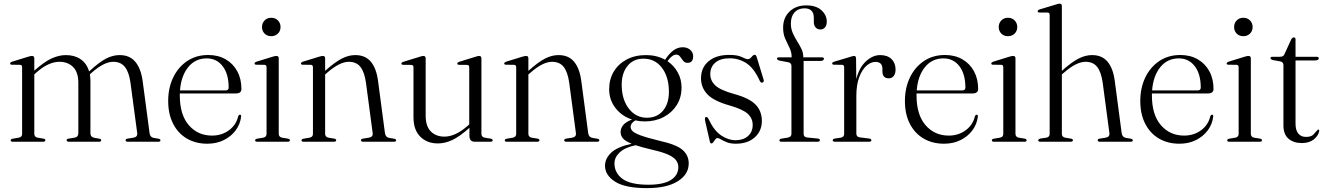

<svg xmlns="http://www.w3.org/2000/svg" viewBox="-20 -750 7025 1016"><path d="M161.5 -441V-375.5V-376Q214 -423 253 -440.8Q292 -458.5 329 -458.5Q374.5 -458.5 406.8 -436.5Q439 -414.5 451.5 -372L456 -376Q505.5 -421.5 541.2 -440Q577 -458.5 613 -458.5Q666.5 -458.5 696.2 -422.8Q726 -387 735 -320.5L771.5 -45.5Q774 -24 793 -20.5L819 -16Q829 -14 829 -7.5Q829 0 818 0H656Q644.5 0 644.5 -8Q644.5 -14 655 -16.5L686.5 -21.5Q709 -25.5 706 -46.5L670.5 -311.5Q663 -368 641.2 -395.5Q619.5 -423 579 -423Q530.5 -423 465.5 -365.5L455.5 -356.5Q458.5 -339.5 458.5 -320.5V-45Q458.5 -25 480 -20.5L506 -16Q515.5 -14 515.5 -8Q515.5 0 504.5 0H344.5Q332.5 0 332.5 -8Q332.5 -14.5 343 -16.5L375 -21.5Q394.5 -25 394.5 -46V-311.5Q394.5 -368 366.8 -395.5Q339 -423 294.5 -423Q266.5 -423 236.2 -409.5Q206 -396 171 -365L161.5 -356.5V-42Q161.5 -25 179 -21.5L209.5 -16.5Q220 -14.5 220 -8Q220 0 208.5 0H47.5Q36.5 0 36.5 -7.5Q36.5 -13.5 47 -16L79.5 -21.5Q97 -25 97 -41V-394Q97 -406.5 86 -407L42.5 -407.5Q33.5 -408 33.5 -414Q33.5 -419.5 43.5 -423.5L128 -449.5Q142 -454 149.5 -454Q161.5 -454 161.5 -441Z M1257.5 -279.5Q1257.5 -255.5 1228 -255.5H931.5Q931.5 -250 931.5 -245Q931.5 -142.5 979.2 -87.5Q1027 -32.5 1102 -32.5Q1153.5 -32.5 1191.8 -60.8Q1230 -89 1240.5 -135Q1244 -143 1249.5 -143Q1257 -143 1256 -133Q1251 -92 1226.8 -59.8Q1202.5 -27.5 1164 -8.5Q1125.5 10.5 1077.5 10.5Q1015 10.5 968.2 -17.2Q921.5 -45 895.8 -95.8Q870 -146.5 870 -215.5Q870 -284.5 896.2 -339.5Q922.5 -394.5 970.2 -426.8Q1018 -459 1082 -459Q1134.5 -459 1174 -436.2Q1213.5 -413.5 1235.5 -373Q1257.5 -332.5 1257.5 -279.5ZM1074 -441Q1013.5 -441 976 -394.8Q938.5 -348.5 932.5 -271.5H1173.5Q1190 -271.5 1190 -286.5Q1190 -358.5 1158.2 -399.8Q1126.5 -441 1074 -441Z M1415 -558.5Q1394 -558.5 1380.2 -572.2Q1366.5 -586 1366.5 -607Q1366.5 -628 1380.2 -642Q1394 -656 1415 -656Q1437 -656 1450.8 -641.8Q1464.5 -627.5 1464.5 -607Q1464.5 -586 1450.5 -572.2Q1436.5 -558.5 1415 -558.5ZM1455 -441.5V-42Q1455 -25 1472.5 -21.5L1503 -16.5Q1514 -14.5 1514 -7.5Q1514 0 1502.5 0H1340.5Q1330 0 1330 -7.5Q1330 -13.5 1340 -16L1373 -21.5Q1390.5 -25 1390.5 -41.5V-394Q1390.5 -406.5 1379.5 -407L1336 -407.5Q1327 -408 1327 -414Q1327 -419.5 1337 -423.5L1421 -449.5Q1435.5 -454 1442.5 -454Q1455 -454 1455 -441.5Z M1700.5 -441.5V-375L1701.5 -376Q1752.5 -421.5 1788.5 -440Q1824.5 -458.5 1860 -458.5Q1913.5 -458.5 1942.8 -423Q1972 -387.5 1980.5 -321.5L2017 -46Q2020 -24 2039 -20.5L2065.5 -16Q2076 -14 2076 -7.5Q2076 0 2065 0H1901.5Q1890 0 1890 -8Q1890 -14 1900.5 -16.5L1932.5 -21.5Q1955 -25.5 1952 -46L1916.5 -313Q1908.5 -369 1887.2 -396Q1866 -423 1826 -423Q1777 -423 1711 -365L1700.5 -356V-42Q1700.5 -25 1718 -21.5L1748.5 -16.5Q1759 -14.5 1759 -8Q1759 0 1747.5 0H1586Q1575.5 0 1575.5 -7.5Q1575.5 -13.5 1586 -16L1618.5 -21.5Q1636 -25 1636 -41.5V-394Q1636 -406.5 1625 -407L1581.5 -407.5Q1572.5 -408 1572.5 -414Q1572.5 -419.5 1582.5 -423.5L1667 -449.5Q1681.5 -454 1688.5 -454Q1700.5 -454 1700.5 -441.5Z M2168 -129.5V-394Q2168 -406 2156.5 -406.5L2113.5 -407Q2104 -407.5 2104 -413.5Q2104 -419.5 2114.5 -423L2199 -449Q2213.5 -454 2220 -454Q2232.5 -454 2232.5 -441V-138Q2232.5 -81.5 2260 -54.2Q2287.5 -27 2332 -27Q2359.5 -27 2389.8 -40.5Q2420 -54 2455 -84.5L2463 -92V-394Q2463 -406 2452.5 -406.5L2409 -407Q2400 -407.5 2400 -413.5Q2400 -419.5 2410 -423L2494 -449Q2508.5 -454 2515.5 -454Q2527.5 -454 2527.5 -441V-42Q2527.5 -25 2545 -21.5L2576 -16.5Q2587 -14.5 2587 -7.5Q2587 0 2575.5 0H2492Q2464 0 2464 -32V-73.5Q2412 -27 2373.2 -9Q2334.5 9 2297 9Q2240 9 2204 -26.8Q2168 -62.5 2168 -129.5Z M2776 -441.5V-375L2777 -376Q2828 -421.5 2864 -440Q2900 -458.5 2935.5 -458.5Q2989 -458.5 3018.2 -423Q3047.5 -387.5 3056 -321.5L3092.5 -46Q3095.5 -24 3114.5 -20.5L3141 -16Q3151.5 -14 3151.5 -7.5Q3151.5 0 3140.5 0H2977Q2965.5 0 2965.5 -8Q2965.5 -14 2976 -16.5L3008 -21.5Q3030.5 -25.5 3027.5 -46L2992 -313Q2984 -369 2962.8 -396Q2941.5 -423 2901.5 -423Q2852.5 -423 2786.5 -365L2776 -356V-42Q2776 -25 2793.5 -21.5L2824 -16.5Q2834.5 -14.5 2834.5 -8Q2834.5 0 2823 0H2661.5Q2651 0 2651 -7.5Q2651 -13.5 2661.5 -16L2694 -21.5Q2711.5 -25 2711.5 -41.5V-394Q2711.5 -406.5 2700.5 -407L2657 -407.5Q2648 -408 2648 -414Q2648 -419.5 2658 -423.5L2742.5 -449.5Q2757 -454 2764 -454Q2776 -454 2776 -441.5Z M3470 -5Q3560 15 3592.2 43.5Q3624.5 72 3624.5 115Q3624.5 172.5 3566.8 209Q3509 245.5 3403.5 245.5Q3288 245.5 3234.8 211.2Q3181.5 177 3181.5 127Q3181.5 89.5 3213.5 58.5Q3245.5 27.5 3322.5 10.5Q3288 -3.5 3276 -18.2Q3264 -33 3264 -51Q3264 -70.5 3277.2 -87.5Q3290.5 -104.5 3324.5 -117.5Q3270 -135.5 3236.8 -178.5Q3203.5 -221.5 3203.5 -278Q3203.5 -331 3228.2 -371.8Q3253 -412.5 3296.8 -435.5Q3340.5 -458.5 3398.5 -458.5Q3454.5 -458.5 3499.5 -434L3500 -434.5Q3519.5 -465 3542.5 -482.5Q3565.5 -500 3592.5 -500Q3616.5 -500 3632.2 -486.5Q3648 -473 3648 -452Q3648 -417.5 3618 -417.5Q3603.5 -417.5 3595 -428.5Q3586.5 -439.5 3578.8 -450.2Q3571 -461 3558.5 -461Q3537 -461 3512 -426.5Q3546.5 -403 3566.5 -366.8Q3586.5 -330.5 3586.5 -287Q3586.5 -234 3560.8 -193.5Q3535 -153 3491 -130.2Q3447 -107.5 3392 -107.5Q3366 -107.5 3342 -113Q3317 -98 3317 -78.5Q3317 -67.5 3326.5 -57Q3336 -46.5 3368.2 -34.2Q3400.5 -22 3470 -5ZM3383 -439.5Q3329.5 -439 3298.5 -398.5Q3267.5 -358 3270 -291.5Q3272.5 -218.5 3310 -172.2Q3347.5 -126 3406 -127Q3460.5 -128 3491.2 -167.8Q3522 -207.5 3519.5 -274.5Q3517 -349 3480 -394.8Q3443 -440.5 3383 -439.5ZM3231.5 115Q3231.5 164.5 3273.5 196Q3315.5 227.5 3411.5 227.5Q3490.5 227.5 3530 202.5Q3569.5 177.5 3569.5 134Q3569.5 115 3558 98.8Q3546.5 82.5 3516.8 68.8Q3487 55 3431.5 42.5Q3377.5 29.5 3343.5 18.5Q3287.5 30 3259.5 56.2Q3231.5 82.5 3231.5 115Z M3872.5 -8Q3913.5 -8 3938.2 -30.2Q3963 -52.5 3963 -88.5Q3963 -123.5 3937.2 -147.5Q3911.5 -171.5 3842 -191.5Q3756.5 -215.5 3723 -251.2Q3689.5 -287 3689.5 -336Q3689.5 -392 3729.5 -425.8Q3769.5 -459.5 3839 -459.5Q3883 -459.5 3905.2 -448.2Q3927.5 -437 3937.5 -437Q3948 -437 3957 -448.5Q3966 -460 3973.5 -460Q3980 -460 3983.5 -450.5L4020 -331Q4024.5 -317 4016 -313.5Q4007.5 -310 4001.5 -320Q3970.5 -389 3930.2 -415.2Q3890 -441.5 3841 -441.5Q3791.5 -441.5 3765 -418.5Q3738.5 -395.5 3738.5 -357.5Q3738.5 -324 3764.2 -298.8Q3790 -273.5 3865 -252.5Q3944.5 -231 3978 -196.8Q4011.5 -162.5 4011.5 -110Q4011.5 -57 3974 -23.2Q3936.5 10.5 3873.5 10.5Q3845.5 10.5 3826.8 3Q3808 -4.5 3795.8 -12Q3783.5 -19.5 3776 -19.5Q3770 -19.5 3765 -12.2Q3760 -5 3755 2Q3750 9 3745 9Q3738 9 3736.5 0L3711.5 -109.5Q3707.5 -128 3715 -130.5Q3722.5 -133.5 3729 -121Q3757.5 -59.5 3795.5 -33.8Q3833.5 -8 3872.5 -8Z M4232.5 -42Q4232.5 -24.5 4251 -22.5L4306.5 -17Q4318.5 -16 4318.5 -8Q4318.5 0 4307 0H4114.5Q4104.5 0 4104.5 -7.5Q4104.5 -14.5 4115.5 -16.5L4149.5 -22Q4168 -26 4168 -41V-401.5Q4168 -416.5 4152 -420.5L4106 -429Q4091.5 -433 4091.5 -439.5Q4091.5 -446.5 4101 -446.5H4169V-450Q4169 -474.5 4157.8 -497Q4146.5 -519.5 4135.2 -544.8Q4124 -570 4124 -603.5Q4124 -656 4157.8 -688.8Q4191.5 -721.5 4246.5 -721.5Q4298.5 -721.5 4326.8 -695.8Q4355 -670 4355 -636Q4355 -615.5 4345.5 -604.8Q4336 -594 4321 -594Q4306 -594 4296.2 -604.5Q4286.5 -615 4286.5 -633.5V-656Q4286.5 -706 4236.5 -706Q4203 -705.5 4184 -684.2Q4165 -663 4165 -625Q4165 -598.5 4174.8 -576Q4184.5 -553.5 4197.5 -533Q4210.5 -512.5 4220.5 -492.2Q4230.5 -472 4230.5 -450.5V-446.5H4329Q4340 -446.5 4340 -439Q4340 -427.5 4318.5 -427.5H4232.5Z M4510 -441 4511 -332Q4527.5 -394 4563 -426.2Q4598.5 -458.5 4637.5 -458.5Q4676 -458.5 4697.5 -437.5Q4719 -416.5 4719 -382Q4719 -359.5 4709 -347.5Q4699 -335.5 4683.5 -335.5Q4650 -335.5 4649.5 -371.5V-385.5Q4649.5 -422.5 4612.5 -422.5Q4588.5 -422.5 4565.2 -402.2Q4542 -382 4526.8 -341.8Q4511.5 -301.5 4511.5 -242.5V-42.5Q4511.5 -25.5 4530.5 -23L4579 -17Q4591 -15 4591 -8Q4591 0 4579 0H4398Q4386.5 0 4386.5 -8Q4386.5 -14.5 4398 -17L4429.5 -21.5Q4447 -25 4447 -41V-394.5Q4447 -406.5 4436 -407L4392.5 -407.5Q4383.5 -408 4383.5 -414.5Q4383.5 -420 4394 -423.5L4477.5 -448.5Q4493 -454 4499.5 -454Q4509.5 -454 4510 -441Z M5156 -279.5Q5156 -255.5 5126.5 -255.5H4830Q4830 -250 4830 -245Q4830 -142.5 4877.8 -87.5Q4925.5 -32.5 5000.5 -32.5Q5052 -32.5 5090.2 -60.8Q5128.5 -89 5139 -135Q5142.5 -143 5148 -143Q5155.5 -143 5154.5 -133Q5149.5 -92 5125.2 -59.8Q5101 -27.5 5062.5 -8.5Q5024 10.5 4976 10.5Q4913.5 10.5 4866.8 -17.2Q4820 -45 4794.2 -95.8Q4768.5 -146.5 4768.5 -215.5Q4768.5 -284.5 4794.8 -339.5Q4821 -394.5 4868.8 -426.8Q4916.5 -459 4980.5 -459Q5033 -459 5072.5 -436.2Q5112 -413.5 5134 -373Q5156 -332.5 5156 -279.5ZM4972.5 -441Q4912 -441 4874.5 -394.8Q4837 -348.5 4831 -271.5H5072Q5088.5 -271.5 5088.5 -286.5Q5088.5 -358.5 5056.8 -399.8Q5025 -441 4972.5 -441Z M5313.5 -558.5Q5292.5 -558.5 5278.8 -572.2Q5265 -586 5265 -607Q5265 -628 5278.8 -642Q5292.5 -656 5313.5 -656Q5335.5 -656 5349.2 -641.8Q5363 -627.5 5363 -607Q5363 -586 5349 -572.2Q5335 -558.5 5313.5 -558.5ZM5353.5 -441.5V-42Q5353.5 -25 5371 -21.5L5401.5 -16.5Q5412.5 -14.5 5412.5 -7.5Q5412.5 0 5401 0H5239Q5228.5 0 5228.5 -7.5Q5228.5 -13.5 5238.5 -16L5271.5 -21.5Q5289 -25 5289 -41.5V-394Q5289 -406.5 5278 -407L5234.5 -407.5Q5225.5 -408 5225.5 -414Q5225.5 -419.5 5235.5 -423.5L5319.5 -449.5Q5334 -454 5341 -454Q5353.5 -454 5353.5 -441.5Z M5599 -718V-375L5600 -376Q5651 -421.5 5687.2 -440Q5723.5 -458.5 5758.5 -458.5Q5812 -458.5 5841.2 -423Q5870.5 -387.5 5879 -321.5L5915.5 -46Q5918.5 -24 5937.5 -20.5L5964 -16Q5974.5 -14 5974.5 -7.5Q5974.5 0 5963.5 0H5800Q5788.5 0 5788.5 -8Q5788.5 -14 5799 -16.5L5831 -21.5Q5853.5 -25.5 5850.5 -46L5815 -313Q5807 -369 5785.8 -396Q5764.5 -423 5724.5 -423Q5675.5 -423 5609.5 -365L5599 -356V-42Q5599 -25 5616.5 -21.5L5647 -16.5Q5657.5 -14.5 5657.5 -8Q5657.5 0 5646 0H5484.5Q5474 0 5474 -7.5Q5474 -14 5486 -17L5517 -21.5Q5534.5 -25 5534.5 -41.5V-670.5Q5534.5 -683 5523.5 -683.5H5480Q5471 -684.5 5471 -690.5Q5471 -696.5 5481 -700L5565.5 -725.5Q5580 -730.5 5587 -730.5Q5599 -730.5 5599 -718Z M6401.5 -279.5Q6401.5 -255.5 6372 -255.5H6075.5Q6075.5 -250 6075.5 -245Q6075.5 -142.5 6123.2 -87.5Q6171 -32.5 6246 -32.5Q6297.5 -32.5 6335.8 -60.8Q6374 -89 6384.5 -135Q6388 -143 6393.5 -143Q6401 -143 6400 -133Q6395 -92 6370.8 -59.8Q6346.5 -27.5 6308 -8.5Q6269.5 10.5 6221.5 10.5Q6159 10.5 6112.2 -17.2Q6065.5 -45 6039.8 -95.8Q6014 -146.5 6014 -215.5Q6014 -284.5 6040.2 -339.5Q6066.5 -394.5 6114.2 -426.8Q6162 -459 6226 -459Q6278.5 -459 6318 -436.2Q6357.5 -413.5 6379.5 -373Q6401.5 -332.5 6401.5 -279.5ZM6218 -441Q6157.5 -441 6120 -394.8Q6082.5 -348.5 6076.5 -271.5H6317.5Q6334 -271.5 6334 -286.5Q6334 -358.5 6302.2 -399.8Q6270.5 -441 6218 -441Z M6559 -558.5Q6538 -558.5 6524.2 -572.2Q6510.5 -586 6510.5 -607Q6510.5 -628 6524.2 -642Q6538 -656 6559 -656Q6581 -656 6594.8 -641.8Q6608.5 -627.5 6608.5 -607Q6608.5 -586 6594.5 -572.2Q6580.5 -558.5 6559 -558.5ZM6599 -441.5V-42Q6599 -25 6616.5 -21.5L6647 -16.5Q6658 -14.5 6658 -7.5Q6658 0 6646.5 0H6484.5Q6474 0 6474 -7.5Q6474 -13.5 6484 -16L6517 -21.5Q6534.5 -25 6534.5 -41.5V-394Q6534.5 -406.5 6523.5 -407L6480 -407.5Q6471 -408 6471 -414Q6471 -419.5 6481 -423.5L6565 -449.5Q6579.5 -454 6586.5 -454Q6599 -454 6599 -441.5Z M6755.5 -425 6716.5 -432Q6703 -435.5 6703 -442Q6703 -449.5 6712.5 -449.5H6752.5Q6772 -449.5 6776.5 -462.5L6812 -540Q6818 -552 6826.5 -552Q6835.5 -552 6835.5 -542V-449.5H6947.5Q6958.5 -449.5 6958.5 -441.5Q6958.5 -430 6936.5 -430H6835.5V-96Q6835.5 -61 6850.2 -43.2Q6865 -25.5 6891 -25.5Q6920 -25.5 6931.5 -39.5Q6943 -53.5 6954 -64Q6961.5 -66 6961 -56Q6955 -29.5 6930.8 -11.2Q6906.5 7 6869.5 7Q6825 7 6798.2 -16Q6771.5 -39 6771.5 -86.5V-405.5Q6771.5 -421 6755.5 -425Z"/></svg>

Font: Fraunces 72pt Light
Style: Regular
Weight: 300
Version: Version 1.000;[0bf87f6ff]